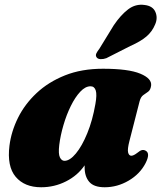

<svg xmlns="http://www.w3.org/2000/svg" viewBox="-20 -775 681 810"><path d="M526 -180Q517 -145 520.5 -131.5Q524 -118 534 -118Q543.5 -118 559 -130Q571 -140 578.8 -141.8Q586.5 -143.5 594 -139.5Q615.5 -128.5 594 -86.5Q570.5 -41 522.8 -13Q475 15 421.5 15Q376 15 356.5 -7.8Q337 -30.5 337 -69.5Q337 -73.5 337 -77.5Q307.5 -34.5 258.5 -9.8Q209.5 15 153.5 15Q83.5 15 46.2 -29Q9 -73 20 -161Q27.5 -220.5 56 -278Q84.5 -335.5 134.2 -382.2Q184 -429 254 -457Q324 -485 414.5 -485Q522 -485 571.8 -464.2Q621.5 -443.5 617.5 -413.5Q615 -395.5 605 -388.2Q595 -381 584.5 -373.8Q574 -366.5 569 -348ZM230 -163.5Q225.5 -125.5 232.8 -111Q240 -96.5 252 -96.5Q274.5 -96.5 300.2 -127.5Q326 -158.5 348.2 -212.8Q370.5 -267 382.5 -336.5Q389.5 -375.5 384 -393.2Q378.5 -411 362 -411Q340 -411 318.5 -388Q297 -365 278.8 -328Q260.5 -291 247.8 -247.5Q235 -204 230 -163.5ZM460 -668.5Q489 -711.5 520.5 -735.5Q552 -759.5 590 -754Q624.5 -750 635.5 -724.8Q646.5 -699.5 634.5 -672Q622 -641.5 597.5 -620.8Q573 -600 530 -581L428.5 -529.5Q416 -525 404.5 -525.5Q393 -526 388 -532.5Q382 -540.5 386.5 -549.8Q391 -559 399 -569Z"/></svg>

Font: Fraunces 9pt S000 Black
Style: Italic
Weight: 900
Italic angle: -16°
Version: Version 1.000; ttfautohint (v1.8.3)